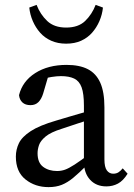

<svg xmlns="http://www.w3.org/2000/svg" viewBox="-20 -754 549 787"><path d="M179 13Q124 13 84.5 -18.5Q45 -50 45 -112Q45 -141 57.5 -167Q70 -193 106 -216.5Q142 -240 211 -260Q237 -268 263 -275.5Q289 -283 314.5 -290.5Q340 -298 366 -305V-269Q332 -259 299 -248Q266 -237 233 -226Q188 -212 167 -194.5Q146 -177 140 -159.5Q134 -142 134 -126Q134 -87 157 -70Q180 -53 214 -53Q231 -53 246.5 -58.5Q262 -64 286 -79.5Q310 -95 350 -125L364 -75H334Q304 -45 280.5 -25.5Q257 -6 233.5 3.5Q210 13 179 13ZM416 10Q374 10 349 -17.5Q324 -45 324 -91V-96V-321Q324 -370 314.5 -396Q305 -422 284 -432Q263 -442 230 -442Q213 -442 191 -438.5Q169 -435 140 -424L182 -456L157 -371Q150 -348 137.5 -335.5Q125 -323 105 -323Q84 -323 72 -334Q60 -345 58 -364Q72 -421 124.5 -454.5Q177 -488 253 -488Q306 -488 340 -470.5Q374 -453 391 -415Q408 -377 408 -314V-101Q408 -69 418 -55.5Q428 -42 444 -42Q457 -42 466 -48Q475 -54 483 -64L503 -42Q485 -13 463.5 -1.5Q442 10 416 10ZM100 -723 130 -734Q145 -695 173.5 -668Q202 -641 251 -641Q301 -641 329 -668Q357 -695 372 -734L402 -723Q399 -694 387.5 -667.5Q376 -641 357.5 -620Q339 -599 312.5 -587Q286 -575 251 -575Q217 -575 190 -587Q163 -599 144.5 -620Q126 -641 114.5 -667.5Q103 -694 100 -723Z"/></svg>

Font: Source Serif 4 Variable
Style: Regular
Weight: 400
Designer: Frank Grießhammer
Foundry: Adobe
Version: Version 4.005;hotconv 1.1.0;makeotfexe 2.6.0